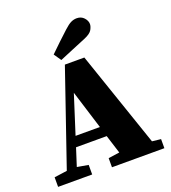

<svg xmlns="http://www.w3.org/2000/svg" viewBox="-156 -996 992 1112"><g transform="rotate(-20 340.0 -440.5)"><path d="M206 -243H356L282 -481ZM10 0V-59L89 -70L289 -652H409L611 -62L665 -56V0H342V-56L411 -66L375 -180H186L151 -71L220 -59V0ZM248 -729Q277 -758 307 -786Q337 -814 365 -840Q391 -864 408.5 -872.5Q426 -881 445 -881Q472 -881 489 -862.5Q506 -844 506 -823Q506 -809 495.5 -789.5Q485 -770 447 -754Q404 -736 362.5 -719Q321 -702 279 -684Z"/></g></svg>

Font: Source Serif 4 Black
Style: Regular
Weight: 900
Designer: Frank Grießhammer
Foundry: Adobe
Version: Version 4.005;hotconv 1.1.0;makeotfexe 2.6.0